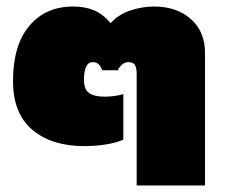

<svg xmlns="http://www.w3.org/2000/svg" viewBox="-20 -570 700 590"><path d="M400 0V-342Q400 -362 394.5 -370.5Q389 -379 374 -379Q364 -379 355.5 -372Q347 -365 342 -354H294Q290 -365 283.5 -372Q277 -379 265 -379Q238 -379 238 -324Q238 -296 253.5 -284.5Q269 -273 302 -273Q316 -273 331.5 -275Q347 -277 359 -281V-141Q340 -132 308 -126.5Q276 -121 239 -121Q139 -121 79.5 -171Q20 -221 20 -321Q20 -431 70 -490.5Q120 -550 205 -550Q241 -550 268.5 -538.5Q296 -527 320 -499Q346 -527 382.5 -538.5Q419 -550 453 -550Q523 -550 566.5 -511.5Q610 -473 610 -407V0Z"/></svg>

Font: Kanit ExtraBold
Style: Regular
Weight: 800
Designer: Katatrad Team
Foundry: CadsonDemak
Version: Version 2.000; ttfautohint (v1.8.3)